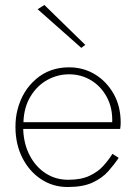

<svg xmlns="http://www.w3.org/2000/svg" viewBox="-20 -740 555 770"><path d="M131 -703 158 -720 322 -560 306 -548ZM456 -107Q438 -80 414 -53Q390 -26 351.5 -8Q313 10 251 10Q192 10 144.5 -21.5Q97 -53 69.5 -107.5Q42 -162 42 -231Q42 -269 50 -299Q69 -375 124 -422.5Q179 -470 257 -470Q314 -470 360.5 -442Q407 -414 435.5 -364Q464 -314 464 -248Q464 -236 462 -223H73Q75 -163 99 -117Q123 -71 163 -45Q203 -19 254 -19Q305 -19 339 -35Q373 -51 394.5 -75Q416 -99 431 -123ZM257 -442Q211 -442 170 -419.5Q129 -397 102.5 -353.5Q76 -310 74 -250H430Q432 -306 409 -349.5Q386 -393 346 -417.5Q306 -442 257 -442Z"/></svg>

Font: Jost* Thin
Style: Regular
Weight: 200
Version: Version 3.7